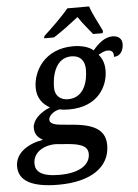

<svg xmlns="http://www.w3.org/2000/svg" viewBox="-110 -815 794 1104"><g transform="rotate(-5 287.0 -263.0)"><path d="M173 -606H230C287 -643 316 -665 375 -711C402 -670 425 -645 456 -606H511L514 -619C500 -651 459 -724 447 -766H321C287 -723 205 -645 176 -619ZM183 240C371 240 481 163 481 38C481 -41 431 -82 310 -95L224 -103C192 -106 162 -114 162 -137C162 -165 205 -191 229 -191C244 -187 261 -186 281 -186C450 -186 509 -302 509 -392C509 -437 494 -464 477 -485C491 -491 509 -504 531 -504C557 -504 566 -490 564 -465C607 -465 620 -505 620 -535C620 -562 602 -583 566 -583C521 -583 484 -551 451 -512C425 -535 381 -546 335 -546C169 -546 100 -421 100 -327C100 -267 131 -230 172 -207C108 -182 69 -138 69 -98C69 -59 89 -40 116 -25C33 -12 -46 34 -46 115C-46 197 28 240 183 240ZM280 -245C239 -245 205 -268 205 -319C205 -385 227 -489 320 -489C367 -489 397 -462 397 -406C397 -342 375 -245 280 -245ZM193 184C86 184 55 151 55 107C55 49 106 8 183 6L247 11C334 17 371 35 371 79C371 134 319 184 193 184Z"/></g></svg>

Font: Noto Serif Semi
Style: Italic
Weight: 600
Italic angle: -12°
Designer: Monotype Design Team
Foundry: Monotype Imaging Inc.
Version: Version 1.901